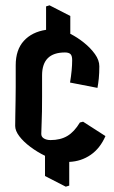

<svg xmlns="http://www.w3.org/2000/svg" viewBox="-20 -612 428 721"><path d="M227 89 149 49V-27Q120 -41 94 -60.5Q68 -80 52.5 -100.5Q37 -121 37 -139Q37 -152 37.5 -179Q38 -206 38.5 -235.5Q39 -265 39 -285V-367Q39 -425 69.5 -458.5Q100 -492 153 -500V-588L166 -592L244 -552V-485Q270 -472 295 -452Q320 -432 336.5 -409Q353 -386 353 -363Q353 -337 351 -317.5Q349 -298 346 -282L243 -302Q251 -350 251 -386Q251 -403 244.5 -409Q238 -415 224 -415Q138 -415 138 -329V-249Q138 -185 136.5 -155.5Q135 -126 135 -109Q135 -98 145 -92Q155 -86 170 -86Q207 -86 233 -101.5Q259 -117 280 -152L292 -155L376 -101Q356 -55 320.5 -30.5Q285 -6 240 -4V85Z"/></svg>

Font: Jaini Purva
Style: Regular
Weight: 400
Designer: Maithili Shingre, Girish Dalvi (Devanagari), Taresh Vohra (Latin)
Foundry: Ek Type
Version: Version 2.000; ttfautohint (v1.8.4.7-5d5b)